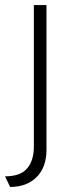

<svg xmlns="http://www.w3.org/2000/svg" viewBox="-52 -545 280 760"><path d="M-12 195 -32 153Q29 153 55.5 121.5Q82 90 82 36V-525H132V47Q132 117 93 156Q54 195 -12 195Z"/></svg>

Font: Readex Pro ExtraLight
Style: Regular
Weight: 200
Designer: Bonnie Shaver-Troup, Thomas Jockin
Foundry: Lexend
Version: Version 1.203; ttfautohint (v1.8.3)